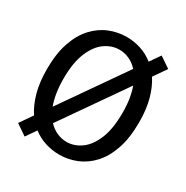

<svg xmlns="http://www.w3.org/2000/svg" viewBox="-167 -854 984 1014"><g transform="rotate(30 325.0 -347.0)"><path d="M53 -25.5 106 -102Q77 -145 59.8 -206Q42.5 -267 42.5 -348Q42.5 -443.5 66 -511.5Q89.5 -579.5 129.5 -622.5Q169.5 -665.5 219.8 -685.8Q270 -706 324 -706Q368 -706 410.2 -692.5Q452.5 -679 488 -650.5L531.5 -713L597 -668.5L543 -590.5Q571.5 -548 588.2 -487.8Q605 -427.5 605 -348Q605 -252 581.5 -183.8Q558 -115.5 518 -72.5Q478 -29.5 427.8 -9.2Q377.5 11 324 11Q280.5 11 238.8 -2Q197 -15 161.5 -42.5L118.5 19.5ZM143.5 -348Q143.5 -300 150 -261Q156.5 -222 168 -191L436.5 -576.5Q412.5 -603 383.5 -615.8Q354.5 -628.5 324 -628.5Q278.5 -628.5 237.2 -599.8Q196 -571 169.8 -509Q143.5 -447 143.5 -348ZM324 -66.5Q369 -66.5 410.2 -95.2Q451.5 -124 477.8 -186.2Q504 -248.5 504 -348Q504 -394.5 497.8 -432.5Q491.5 -470.5 480.5 -500.5L213 -116.5Q237 -91 265.8 -78.8Q294.5 -66.5 324 -66.5Z"/></g></svg>

Font: Trispace
Style: Regular
Weight: 400
Designer: Tyler Finck
Foundry: Etcetera Type Company
Version: Version 1.210; ttfautohint (v1.8.3)